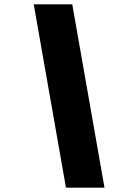

<svg xmlns="http://www.w3.org/2000/svg" viewBox="-20 -790 524 882"><path d="M135 -770H312L460 72H283Z"/></svg>

Font: Exo ExtraBold
Style: Italic
Weight: 800
Italic angle: -9°
Designer: Natanael Gama
Foundry: Natanael Gama
Version: Version 1.500; ttfautohint (v1.6)